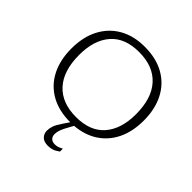

<svg xmlns="http://www.w3.org/2000/svg" viewBox="-243 -900 1315 1315"><g transform="rotate(45 415.0 -242.0)"><path d="M435.5 40Q414 78 406 100.5Q398 123 398 142.5Q398 165.5 411.2 178.8Q424.5 192 448.5 192Q463 192 476 188.2Q489 184.5 509 173.5V201.5Q483.5 220 464.8 226.2Q446 232.5 422.5 232.5Q382 232.5 363 212.2Q344 192 344 163.5Q344 141.5 351.8 117.8Q359.5 94 387.5 53L416.5 10Q306 10 227.2 -34.5Q148.5 -79 106.8 -160.5Q65 -242 65 -353Q65 -465.5 107.8 -547Q150.5 -628.5 228.5 -672.8Q306.5 -717 412 -717Q523 -717 602 -672.5Q681 -628 723 -546.5Q765 -465 765 -354Q765 -248 726.8 -169.2Q688.5 -90.5 618.5 -44.8Q548.5 1 453 8.5ZM419 -43Q556.5 -43 626.5 -123.8Q696.5 -204.5 696.5 -347Q696.5 -501 622.2 -582.5Q548 -664 410.5 -664Q273.5 -664 203.5 -583.2Q133.5 -502.5 133.5 -360Q133.5 -206 207.8 -124.5Q282 -43 419 -43Z"/></g></svg>

Font: Newsreader 6pt Light
Style: Regular
Weight: 300
Designer: Hugues Gentile
Foundry: Production Type
Version: Version 1.003; ttfautohint (v1.8.3)